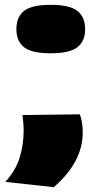

<svg xmlns="http://www.w3.org/2000/svg" viewBox="-20 -576 420 796"><path d="M73 -99 311 -102Q323 -70 323 -27Q323 96 203 200L2 178Q46 130 62 76Q78 22 78 -33Q78 -66 73 -99ZM48 -455Q48 -506 80 -531Q112 -556 190 -556Q268 -556 300.5 -531Q333 -506 333 -455Q333 -405 300.5 -380Q268 -355 190 -355Q112 -355 80 -380Q48 -405 48 -455Z"/></svg>

Font: Georama ExtraExtended ExtraBold
Style: Regular
Weight: 800
Width: 8
Designer: Jean-Baptiste Levee
Foundry: Production Type
Version: Version 1.000